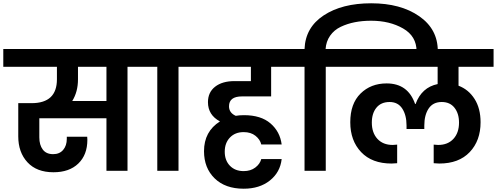

<svg xmlns="http://www.w3.org/2000/svg" viewBox="-41 -1038 3020 1167"><path d="M433 -556Q433 -480 398 -424H606V-632H433ZM-21 -632V-740H846V-632H734V0H606V-319H198V-203Q198 -157 219 -129Q240 -101 282 -101Q321 -101 343 -127Q365 -153 365 -194V-207H489Q490 -199 490 -188Q490 -97 435 -44Q380 9 284 9Q182 9 126 -51.5Q70 -112 70 -209V-411H151Q305 -411 305 -556V-632Z M915 0V-632H804V-740H1155V-632H1044V0Z M1671 -71Q1662 9 1599.5 59Q1537 109 1440 109Q1328 109 1263.5 46Q1199 -17 1199 -119Q1199 -239 1296 -300Q1223 -339 1223 -417Q1223 -477 1266.5 -511Q1310 -545 1384 -545H1484V-632H1113V-740H1740V-632H1607V-452H1430Q1351 -452 1351 -392Q1351 -352 1392 -334Q1413 -338 1442 -338Q1545 -338 1603 -288Q1661 -238 1671 -160H1547Q1540 -190 1512 -212.5Q1484 -235 1440 -235Q1388 -235 1356.5 -202Q1325 -169 1325 -116Q1325 -63 1356.5 -30.5Q1388 2 1440 2Q1482 2 1510.5 -19.5Q1539 -41 1547 -71Z M1939 -632V0H1810V-632H1699V-740H1810Q1815 -871 1926.5 -944.5Q2038 -1018 2215 -1018Q2394 -1018 2507 -939.5Q2620 -861 2620 -728V-711H2491V-726Q2491 -818 2409 -865Q2327 -912 2215 -912Q2162 -912 2116 -903Q2070 -894 2030 -875Q1990 -856 1965.5 -821Q1941 -786 1938 -740H2050V-632Z M2629 -44Q2621 -44 2595 -46V-159Q2613 -157 2622 -157Q2681 -157 2715 -194Q2749 -231 2749 -293Q2749 -348 2721.5 -383Q2694 -418 2644 -418Q2591 -418 2564.5 -378.5Q2538 -339 2538 -275V-254H2430V-275Q2430 -338 2404 -378Q2378 -418 2327 -418Q2275 -418 2247 -383.5Q2219 -349 2219 -293Q2219 -231 2253 -194Q2287 -157 2346 -157Q2353 -157 2373 -159V-46Q2347 -44 2339 -44Q2220 -44 2154 -113.5Q2088 -183 2088 -295Q2088 -408 2150.5 -469.5Q2213 -531 2309 -531Q2439 -531 2482 -406H2485Q2522 -507 2619 -527V-632H2008V-740H2959V-632H2746V-517Q2807 -494 2843.5 -436.5Q2880 -379 2880 -295Q2880 -183 2814 -113.5Q2748 -44 2629 -44Z"/></svg>

Font: SVN-Poppins SemiBold
Style: Regular
Weight: 600
Designer: Ninad Kale (Devanagari), Jonny Pinhorn (Latin)
Foundry: Indian Type Foundry
Version: Version 3.002 2017